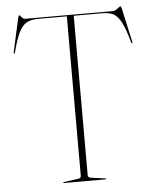

<svg xmlns="http://www.w3.org/2000/svg" viewBox="-52 -761 648 805"><g transform="rotate(-5 272.0 -358.5)"><path d="M83.5 -700H450.5Q461 -700 471.2 -708.5Q481.5 -717 485.5 -717Q487 -717 489.5 -709L521.5 -565Q523.5 -559 520.5 -559Q518.5 -559 516.5 -563Q501 -620 486.2 -648.2Q471.5 -676.5 453 -685.8Q434.5 -695 408.5 -695H286.5V-24Q286.5 -13.5 300.5 -12L359.5 -4Q362.5 -4 362.5 -2Q362.5 0 359.5 0H184.5Q181.5 0 181.5 -2Q181.5 -4 184.5 -4L243.5 -12Q257.5 -13.5 257.5 -24V-695H135.5Q107 -695 88.2 -684.8Q69.5 -674.5 55.5 -646Q41.5 -617.5 27.5 -563Q25.5 -559 23.5 -559Q20.5 -559 22.5 -565L54.5 -709Q57 -717 58.5 -717Q61.5 -717 68 -708.5Q74.5 -700 83.5 -700Z"/></g></svg>

Font: Fraunces 144pt Thin
Style: Regular
Weight: 100
Version: Version 1.000;[f99f86859]